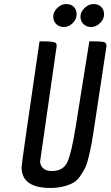

<svg xmlns="http://www.w3.org/2000/svg" viewBox="-20 -925 548 952"><path d="M261 -697 179 -125Q179 -106 193 -91.5Q207 -77 238 -77Q294 -77 314.5 -122.5Q335 -168 356 -301L423 -720H442Q482 -720 495 -716.5Q508 -713 508 -696Q508 -695 494.5 -607Q481 -519 460.5 -382Q440 -245 434.5 -215.5Q429 -186 420 -148Q411 -110 401 -90.5Q391 -71 375.5 -49Q360 -27 340 -17Q292 7 230 7Q87 7 87 -96Q87 -114 176 -720H195Q252 -720 258 -710Q261 -706 261 -697ZM360 -853.5Q360 -830 340.5 -810.5Q321 -791 297.5 -791Q274 -791 259 -805.5Q244 -820 244 -843Q244 -866 264 -885.5Q284 -905 308 -905Q332 -905 346 -891Q360 -877 360 -853.5ZM443.5 -905Q467 -905 481.5 -891Q496 -877 496 -853.5Q496 -830 476 -810.5Q456 -791 432.5 -791Q409 -791 394 -805.5Q379 -820 379 -843Q379 -866 399.5 -885.5Q420 -905 443.5 -905Z"/></svg>

Font: Economica
Style: Bold Italic
Weight: 700
Designer: Vicente Lamonaca
Foundry: Vicente Lamonaca
Version: Version 1.100